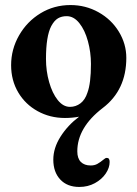

<svg xmlns="http://www.w3.org/2000/svg" viewBox="-20 -453 543 760"><path d="M191 179Q191 133 219.5 88Q248 43 293 9Q265 14 237 14Q178 14 129 -13Q80 -40 52 -87.5Q24 -135 24 -195Q24 -258 55.5 -313Q87 -368 140.5 -400.5Q194 -433 259 -433Q319 -433 370 -404.5Q421 -376 450.5 -327.5Q480 -279 480 -224Q480 -96 386 -25Q286 52 286 146Q286 174 300 188Q314 202 339 202Q354 202 365 196Q376 190 392 177Q397 172 403 172Q414 172 414 188Q414 211 398.5 234Q383 257 355.5 272Q328 287 294 287Q246 287 218.5 257.5Q191 228 191 179ZM326 -86Q340 -123 340 -200Q340 -246 328 -290Q316 -334 294 -361.5Q272 -389 244 -389Q224 -389 209.5 -380.5Q195 -372 183 -350Q162 -310 162 -220Q162 -172 174.5 -128Q187 -84 208.5 -57Q230 -30 257 -30Q280 -30 298.5 -44Q317 -58 326 -86Z"/></svg>

Font: EB Garamond
Style: Bold
Weight: 700
Designer: Georg Duffner and Octavio Pardo
Foundry: Georg Duffner
Version: Version 1.000; ttfautohint (v1.6)